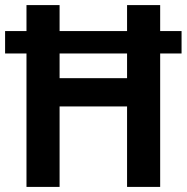

<svg xmlns="http://www.w3.org/2000/svg" viewBox="-21 -734 733 754"><path d="M83 0V-524H-1V-612H83V-714H213V-612H478V-714H608V-612H692V-524H608V0H478V-316H213V0ZM213 -427H478V-524H213Z"/></svg>

Font: Noto Sans Bengali SemiCondensed SemiBold
Style: Regular
Weight: 600
Width: 4
Designer: Joana Ranito - Universal Thirst; Jelle Bosma - Monotype Design Team
Foundry: Universal Thirst ehf.
Version: Version 3.000; ttfautohint (v1.8.4.7-5d5b)